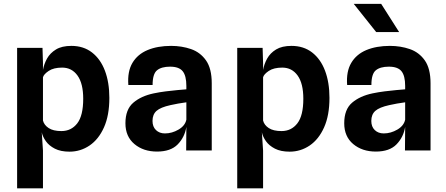

<svg xmlns="http://www.w3.org/2000/svg" viewBox="-20 -800 2374 1021"><path d="M71 201.5V-545.5H206L208.5 -464.5V-428Q214 -459.5 230.2 -488.8Q246.5 -518 277.8 -537Q309 -556 359.5 -556Q424 -556 469.2 -521Q514.5 -486 538 -423.8Q561.5 -361.5 561.5 -279.5Q561.5 -186.5 533 -122.8Q504.5 -59 456.2 -26.2Q408 6.5 349.5 6.5Q302.5 6.5 271.5 -9.5Q240.5 -25.5 223.8 -49.2Q207 -73 202 -96.5L208.5 0.5V201.5ZM310.5 -440.5Q265 -440.5 238.8 -422.8Q212.5 -405 208.5 -389V-159Q214.5 -135 238.8 -119Q263 -103 306.5 -103Q359 -103 390.8 -144Q422.5 -185 422.5 -275Q422.5 -356 392.2 -398.2Q362 -440.5 310.5 -440.5Z M815 6Q742.5 6 694.8 -34Q647 -74 647 -144.5Q647 -218 688.8 -253.8Q730.5 -289.5 797.5 -303.5Q828.5 -310 861.8 -314.2Q895 -318.5 924 -321Q953 -323.5 971 -325V-343.5Q971 -397 951.5 -421.2Q932 -445.5 884.5 -445.5Q838.5 -445.5 815 -426.2Q791.5 -407 791.5 -348H662.5Q657 -419.5 684.2 -465.5Q711.5 -511.5 764.8 -533.8Q818 -556 890 -556Q946.5 -556 995.8 -539Q1045 -522 1075.5 -478.8Q1106 -435.5 1106 -357V0H970L971 -125Q962 -70 924.8 -32Q887.5 6 815 6ZM857 -90.5Q894.5 -90.5 929.2 -110.8Q964 -131 971 -163.5V-256Q951 -253.5 927.2 -249.2Q903.5 -245 886.5 -241Q834 -229.5 812.5 -210.5Q791 -191.5 791 -157Q791 -126 809.5 -108.2Q828 -90.5 857 -90.5Z M1241.5 201.5V-545.5H1376.5L1379 -464.5V-428Q1384.5 -459.5 1400.8 -488.8Q1417 -518 1448.2 -537Q1479.5 -556 1530 -556Q1594.5 -556 1639.8 -521Q1685 -486 1708.5 -423.8Q1732 -361.5 1732 -279.5Q1732 -186.5 1703.5 -122.8Q1675 -59 1626.8 -26.2Q1578.5 6.5 1520 6.5Q1473 6.5 1442 -9.5Q1411 -25.5 1394.2 -49.2Q1377.5 -73 1372.5 -96.5L1379 0.5V201.5ZM1481 -440.5Q1435.5 -440.5 1409.2 -422.8Q1383 -405 1379 -389V-159Q1385 -135 1409.2 -119Q1433.5 -103 1477 -103Q1529.5 -103 1561.2 -144Q1593 -185 1593 -275Q1593 -356 1562.8 -398.2Q1532.5 -440.5 1481 -440.5Z M1978.5 6Q1906 6 1858.2 -34Q1810.5 -74 1810.5 -144.5Q1810.5 -218 1852.2 -253.8Q1894 -289.5 1961 -303.5Q1992 -310 2025.2 -314.2Q2058.5 -318.5 2087.5 -321Q2116.5 -323.5 2134.5 -325V-343.5Q2134.5 -397 2115 -421.2Q2095.5 -445.5 2048 -445.5Q2002 -445.5 1978.5 -426.2Q1955 -407 1955 -348H1826Q1820.5 -419.5 1847.8 -465.5Q1875 -511.5 1928.2 -533.8Q1981.5 -556 2053.5 -556Q2110 -556 2159.2 -539Q2208.5 -522 2239 -478.8Q2269.5 -435.5 2269.5 -357V0H2133.5L2134.5 -125Q2125.5 -70 2088.2 -32Q2051 6 1978.5 6ZM2020.5 -90.5Q2058 -90.5 2092.8 -110.8Q2127.5 -131 2134.5 -163.5V-256Q2114.5 -253.5 2090.8 -249.2Q2067 -245 2050 -241Q1997.5 -229.5 1976 -210.5Q1954.5 -191.5 1954.5 -157Q1954.5 -126 1973 -108.2Q1991.5 -90.5 2020.5 -90.5ZM1980.5 -629.5 1861 -779.5H2007L2102.5 -629.5Z"/></svg>

Font: Spline Sans SemiBold
Style: Regular
Weight: 600
Designer: Eben Sorkin, Mirko Velimirovic
Foundry: Sorkin Type
Version: Version 1.000; ttfautohint (v1.8.3)